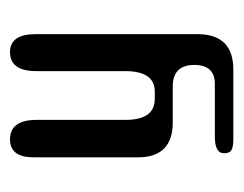

<svg xmlns="http://www.w3.org/2000/svg" viewBox="-70 -286 475 374"><g transform="rotate(-90 167.0 -99.5)"><path d="M215 -93V-266Q215 -317 252 -317Q287 -317 287 -267V48Q287 118 218 118H82Q68 118 61.5 114.5Q55 111 55 100Q55 82 87 82H190Q227 82 227 42Q227 0 185 0H125H115Q47 0 47 -68V-271Q47 -317 82 -317Q120 -317 120 -265V-92Q120 -35 161 -35H175Q215 -35 215 -93Z"/></g></svg>

Font: Cute Font
Style: Regular
Weight: 400
Designer: TypoDesign Lab.inc.
Foundry: TypoDesign Lab.inc.
Version: Version 1.00